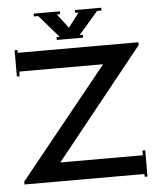

<svg xmlns="http://www.w3.org/2000/svg" viewBox="-60 -952 864 1020"><g transform="rotate(-5 372.0 -442.5)"><path d="M378 -885V-900H518V-885H495L391 -765H408V-750H268V-765H285L181 -885H158V-900H298V-885H280L338 -809L396 -885ZM670 -125H685V15H670V0H30V-15L502 -600H55V-575H40V-715H55V-700H699V-685L230 -100H670Z"/></g></svg>

Font: Copperplate CC
Style: Regular
Weight: 400
Designer: indestructible type*
Foundry: Cowboy Collective
Version: Version 1.000